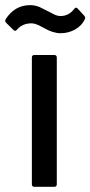

<svg xmlns="http://www.w3.org/2000/svg" viewBox="-61 -721 349 741"><path d="M147.9 0H71.8Q62 0 62 -9.8V-499Q62 -508.8 71.8 -508.8H147.9Q158.2 -508.8 158.2 -499V-9.8Q158.2 0 147.9 0ZM172.9 -592.8Q143.6 -592.8 108.9 -612.8Q93.8 -621.1 87.9 -623.8Q82 -626.5 74.7 -628.7Q67.4 -630.9 60.1 -630.9Q27.3 -630.9 6.8 -608.9L2.9 -605Q1.5 -602.1 -2.9 -602.1Q-5.9 -602.1 -8.8 -605L-37.1 -632.8Q-43.5 -639.2 -39.1 -647Q-3.9 -701.2 55.2 -701.2Q65.9 -701.2 76.2 -698.7Q86.4 -696.3 92.3 -693.6Q98.1 -690.9 108.4 -685.5Q118.7 -680.2 123 -678.2Q129.4 -675.3 138.4 -670.4Q147.5 -665.5 151.1 -663.8Q154.8 -662.1 160.6 -660.6Q166.5 -659.2 172.9 -659.2Q204.1 -659.2 225.1 -686Q231 -695.8 238.8 -688L264.2 -660.2Q270 -652.8 266.1 -646Q254.4 -621.6 228.8 -607.2Q203.1 -592.8 172.9 -592.8Z"/></svg>

Font: Gruenseis Font Medium
Style: Regular
Weight: 500
Designer: Jeremy Tribby
Foundry: Tribby Type
Version: Version 1.408;Glyphs 3.1.2 (3151)